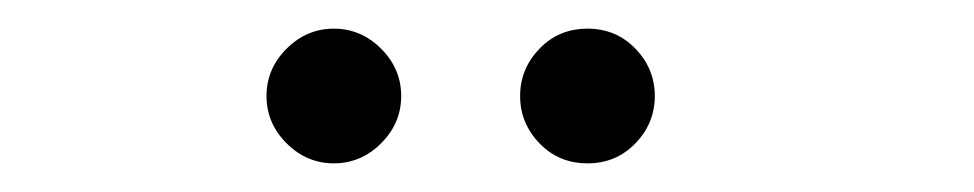

<svg xmlns="http://www.w3.org/2000/svg" viewBox="-20 -704 680 134"><path d="M423.5 -670Q437 -656 437 -637Q437 -618 423.5 -604Q410 -590 390 -590Q370 -590 356.5 -604Q343 -618 343 -637Q343 -656 356.5 -670Q370 -684 390 -684Q410 -684 423.5 -670ZM246 -670Q260 -656 260 -637Q260 -618 246 -604Q232 -590 213 -590Q194 -590 180 -604Q166 -618 166 -637Q166 -656 180 -670Q194 -684 213 -684Q232 -684 246 -670Z"/></svg>

Font: HansKendrickRegular
Style: Regular
Weight: 400
Designer: Alfredo Marco Pradil
Foundry: Hanken Studio
Version: Version 1.000;PS 001.001;hotconv 1.0.56